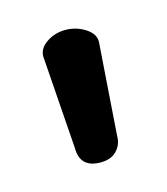

<svg xmlns="http://www.w3.org/2000/svg" viewBox="-48 -808 244 280"><g transform="rotate(-15 74.0 -668.0)"><path d="M32 -739Q32 -751 44.5 -759.5Q57 -768 73 -768Q89 -768 102.5 -759.5Q116 -751 116 -739L106 -598Q106 -586 97.5 -577Q89 -568 73 -568Q42 -568 42 -598Z"/></g></svg>

Font: TerminalDosisSemiBold
Style: Bold
Weight: 600
Designer: EdgarTolentino, PabloImpallari, IginoMarini
Foundry: EdgarTolentino, PabloImpallari, IginoMarini
Version: Version 1.006